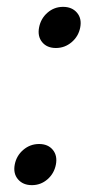

<svg xmlns="http://www.w3.org/2000/svg" viewBox="-20 -530 255 560"><path d="M103 -407Q89 -424 94 -450Q99 -476 118.5 -493Q138 -510 164 -510Q190 -510 204.5 -493Q219 -476 214 -450Q209 -424 189 -407Q169 -390 143 -390Q117 -390 103 -407ZM32.5 -7Q18 -24 23 -50Q28 -76 48 -93Q68 -110 94 -110Q120 -110 134 -93Q148 -76 143 -50Q138 -24 118.5 -7Q99 10 73 10Q47 10 32.5 -7Z"/></svg>

Font: Scada
Style: Italic
Weight: 400
Italic angle: -10°
Designer: Jovanny Lemonad
Foundry: Jovanny Lemonad
Version: Version 4.100;PS 004.100;hotconv 1.0.88;makeotf.lib2.5.64775